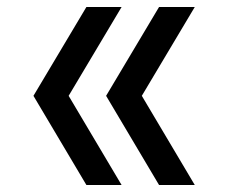

<svg xmlns="http://www.w3.org/2000/svg" viewBox="-20 -531 656 551"><path d="M228 0 76 -256 228 -511H329L177 -256L329 0ZM436.5 0 284.5 -256 436.5 -511H539L387 -256L539 0Z"/></svg>

Font: Overpass Mono Medium
Style: Regular
Weight: 500
Monospace: yes
Designer: Delve Withrington, Dave Bailey
Foundry: Delve Fonts LLC
Version: Version 4.000